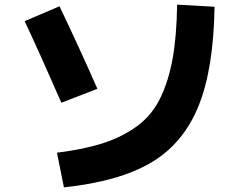

<svg xmlns="http://www.w3.org/2000/svg" viewBox="-20 -771 1040 826"><path d="M903 -742Q899 -474 833.5 -313.5Q768 -153 630 -71.5Q492 10 255 35L225 -114Q344 -129 426 -156Q508 -183 570 -228.5Q632 -274 668 -346Q704 -418 722 -515.5Q740 -613 742 -751ZM86 -680 236 -744Q321 -566 399 -389L244 -329Q151 -542 86 -680Z"/></svg>

Font: Mplus 1p ExtraBold
Style: Regular
Weight: 800
Version: Version 1.061